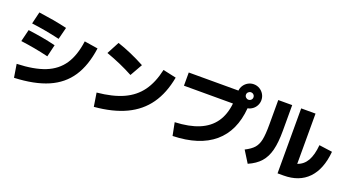

<svg xmlns="http://www.w3.org/2000/svg" viewBox="-59 -1459 3868 2137"><g transform="rotate(20 1875.0 -390.5)"><path d="M736.3 -623 896.5 -597.7Q867.7 -387.7 778.6 -253.7Q689.5 -119.6 531.5 -51.3Q373.5 17.1 134.8 27.3L109.4 -128.9Q313.5 -135.7 442.6 -187.7Q571.8 -239.7 642.6 -345.5Q713.4 -451.2 736.3 -623ZM71.3 -384.8 106.4 -527.3Q195.8 -515.6 272.9 -502Q350.1 -488.3 435.5 -467.8L401.4 -324.2Q312.5 -345.2 235.1 -359.4Q157.7 -373.5 71.3 -384.8ZM117.2 -610.4 151.4 -752.9Q244.6 -740.2 323.7 -726.3Q402.8 -712.4 489.3 -692.4L453.1 -549.8Q359.9 -571.3 281.2 -585.4Q202.6 -599.6 117.2 -610.4Z M1668.9 -624 1825.2 -589.8Q1790 -397 1698 -266.8Q1606 -136.7 1453.1 -64.2Q1300.3 8.3 1080.1 27.3L1054.7 -132.8Q1240.7 -150.9 1363.5 -206.8Q1486.3 -262.7 1560.1 -364Q1633.8 -465.3 1668.9 -624ZM1017.6 -587.9 1095.7 -735.4Q1255.9 -682.6 1424.8 -591.8L1341.8 -445.3Q1190.4 -526.9 1017.6 -587.9Z M2522.9 -537.1H1942.4V-693.4H2530.8Q2534.2 -728 2553.7 -756.6Q2573.2 -785.2 2603.5 -801.8Q2633.8 -818.4 2668.9 -818.4Q2707 -818.4 2738.8 -799.6Q2770.5 -780.8 2789.1 -749Q2807.6 -717.3 2807.6 -679.7Q2807.6 -646.5 2792.7 -617.2Q2777.8 -587.9 2751.7 -568.4Q2725.6 -548.8 2693.4 -543Q2671.4 -268.1 2499.5 -122.3Q2327.6 23.4 2014.6 32.2L1984.4 -120.1Q2152.8 -127.4 2267.1 -174.8Q2381.3 -222.2 2444.8 -312Q2508.3 -401.9 2522.9 -537.1ZM2713.9 -679.7Q2713.9 -698.2 2700.9 -710.9Q2688 -723.6 2668.9 -723.6Q2651.4 -723.6 2638.2 -710.7Q2625 -697.8 2625 -679.7Q2625 -661.6 2638.2 -648.7Q2651.4 -635.7 2668.9 -635.7Q2688 -635.7 2700.9 -648.4Q2713.9 -661.1 2713.9 -679.7Z M3254.9 -746.1H3424.8V-150.9Q3497.1 -175.3 3536.1 -243.4Q3575.2 -311.5 3585.9 -430.7L3742.2 -409.2Q3723.1 -197.8 3616.7 -87.2Q3510.3 23.4 3325.2 23.4H3254.9ZM2983.4 -454.1V-746.1H3148.4V-441.4Q3148.4 -301.8 3125.2 -211.2Q3102.1 -120.6 3049.8 -61.8Q2997.6 -2.9 2906.2 37.1L2820.3 -100.6Q2889.6 -135.3 2923.6 -174.1Q2957.5 -212.9 2970.5 -275.9Q2983.4 -338.9 2983.4 -454.1Z"/></g></svg>

Font: Pretendard JP Black
Style: Regular
Weight: 900
Designer: Base glyphs from Inter by Rasmus Andersson; Hangeul glyphs from Noto Sans CJK(Source Han Sans) by Jang Soo-young and Kan
Foundry: Kil Hyung-jin
Version: Version 1.309